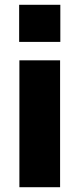

<svg xmlns="http://www.w3.org/2000/svg" viewBox="-20 -782 337 802"><path d="M232 -607H60V-762H232ZM231 0H61V-530H231Z"/></svg>

Font: Morrison
Style: Bold
Weight: 700
Designer: Pablo Impallari, Rodrigo Fuenzalida (Modified by Dan O. Williams)
Version: Version 0.03;June 6, 2019;FontCreator 11.5.0.2425 64-bit; tt